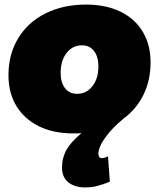

<svg xmlns="http://www.w3.org/2000/svg" viewBox="-20 -575 694 839"><path d="M520 -57Q470 -16 440 26Q410 68 410 97Q410 116 425 116Q436 116 452 108L460 219Q430 231 405.5 237.5Q381 244 352 244Q307 244 279 222Q251 200 251 156Q251 114 271 79Q291 44 336 7Q324 8 300 8Q213 8 149.5 -23.5Q86 -55 51.5 -112Q17 -169 17 -246Q17 -338 59.5 -408Q102 -478 179 -516.5Q256 -555 356 -555Q443 -555 506.5 -524Q570 -493 604 -436Q638 -379 638 -302Q638 -224 607 -161Q576 -98 520 -57ZM317 -165Q358 -165 384 -198.5Q410 -232 410 -285Q410 -327 391 -352Q372 -377 338 -377Q297 -377 271 -343.5Q245 -310 245 -257Q245 -215 264 -190Q283 -165 317 -165Z"/></svg>

Font: Gontserrat Black
Style: Italic
Weight: 900
Italic angle: -11.3°
Designer: Julieta Ulanovsky
Foundry: Julieta Ulanovsky
Version: Version 6.001